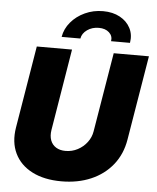

<svg xmlns="http://www.w3.org/2000/svg" viewBox="-62 -1008 873 1071"><g transform="rotate(5 374.0 -473.0)"><path d="M321.8 9.8Q225.1 9.8 157.7 -24.9Q90.3 -59.6 60.3 -122.1Q30.3 -184.6 43.9 -267.1L120.1 -727.5H317.4L242.2 -271Q236.8 -237.3 246.1 -212.6Q255.4 -188 277.1 -174.6Q298.8 -161.1 330.1 -161.1Q366.7 -161.1 398.2 -177.7Q429.7 -194.3 450.7 -222.2Q471.7 -250 477.1 -283.7L550.8 -727.5H748L669.4 -254.4Q655.8 -171.9 608.2 -112.5Q560.5 -53.2 487.1 -21.7Q413.6 9.8 321.8 9.8ZM471.7 -956.1Q526.4 -956.1 566.2 -934.3Q606 -912.6 625 -875.7Q644 -838.9 636.2 -793H530.3Q535.2 -822.3 513.9 -841.8Q492.7 -861.3 456.1 -861.3Q418.9 -861.3 391.1 -841.8Q363.3 -822.3 358.4 -793H253.4Q261.2 -838.9 292.2 -875.7Q323.2 -912.6 370.1 -934.3Q417 -956.1 471.7 -956.1Z"/></g></svg>

Font: Inter 20pt Black
Style: Italic
Weight: 900
Italic angle: -9.3988°
Version: Version 4.001;git-66647c0bb